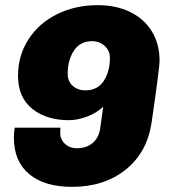

<svg xmlns="http://www.w3.org/2000/svg" viewBox="-20 -716 655 746"><path d="M600 -480Q600 -452 569 -240Q552 -124 468.5 -57Q385 10 260 10Q153 10 93.5 -39.5Q34 -89 34 -181Q34 -199 37 -220H215Q214 -212 214 -200Q214 -174 232.5 -157Q251 -140 278 -140Q315 -140 339 -159.5Q363 -179 369 -215L381 -301Q352 -275 315.5 -262Q279 -249 248 -249Q160 -249 105 -293.5Q50 -338 50 -421Q50 -500 90.5 -563Q131 -626 202 -661Q273 -696 359 -696Q431 -696 485.5 -669.5Q540 -643 570 -594Q600 -545 600 -480ZM243 -429Q243 -400 262.5 -382.5Q282 -365 312 -365Q359 -365 383 -401.5Q407 -438 407 -491Q407 -519 387 -537.5Q367 -556 338 -556Q291 -556 267 -519Q243 -482 243 -429Z"/></svg>

Font: Chivo Black Italic
Style: Regular
Weight: 900
Italic angle: -8.05°
Designer: Hector Gatti
Foundry: Omnibus-Type
Version: Version 1.007